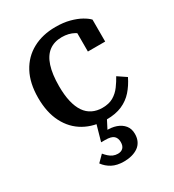

<svg xmlns="http://www.w3.org/2000/svg" viewBox="-182 -623 870 962"><g transform="rotate(-30 252.5 -142.0)"><path d="M292 -51Q330 -51 355.5 -66Q381 -81 399 -105.5Q417 -130 430 -154L479 -121Q460 -82 434 -52.5Q408 -23 370.5 -6.5Q333 10 280 10Q208 10 153 -21Q98 -52 67.5 -111.5Q37 -171 37 -255Q37 -340 68.5 -399Q100 -458 157 -489Q214 -520 289 -520Q335 -520 370.5 -510.5Q406 -501 431 -487Q456 -473 469 -459V-332H369V-456Q380 -455 388.5 -449.5Q397 -444 402 -435Q407 -426 408.5 -415.5Q410 -405 408 -394Q392 -426 361.5 -443Q331 -460 291 -460Q247 -460 217 -437.5Q187 -415 172 -369Q157 -323 157 -254Q157 -202 166 -164Q175 -126 192 -101Q209 -76 234.5 -63.5Q260 -51 292 -51ZM289 -4 252 68 245 57Q281 55 308 64.5Q335 74 351 93.5Q367 113 367 143Q367 167 358 185Q349 203 333 214Q317 225 296 230.5Q275 236 251 236Q211 236 183.5 221.5Q156 207 138 182L174 146Q183 157 193.5 166.5Q204 176 216.5 181.5Q229 187 244 187Q263 187 274 176Q285 165 285 143Q285 120 271.5 107.5Q258 95 222 95H199L227 -4Z"/></g></svg>

Font: Roboto Serif 28pt Condensed Medium
Style: Regular
Weight: 500
Width: 3
Designer: Greg Gazdowicz
Foundry: Commercial Type
Version: Version 1.008